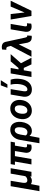

<svg xmlns="http://www.w3.org/2000/svg" viewBox="1888 -2728 1022 4881"><g transform="rotate(-90 2399.5 -288.0)"><path d="M244.1 -528.3 193.8 -224.6 190.9 -184.1Q187.5 -106 252 -104.5Q316.9 -102.5 359.9 -155.3L425.8 -528.3H563.5L471.7 0H350.6L354.5 -33.7Q302.7 11.7 242.2 10.7Q196.8 10.7 159.7 -12.7L117.2 203.1H-20.5L106.4 -528.3Z M1218.8 -420.4H1137.7L1093.8 -164.1Q1090.8 -139.2 1097.7 -126Q1104.5 -112.8 1130.9 -111.8Q1146 -111.3 1172.9 -114.7L1163.1 -6.8Q1128.9 5.4 1084.5 4.4Q1017.6 3.4 983.6 -37.6Q949.7 -78.6 956.1 -150.4L1000 -420.4H870.1L797.4 0H659.2L732.4 -420.4H648.4L667 -528.3H1237.8Z M1280.8 -281.2Q1297.9 -396 1368.2 -466.8Q1442.4 -541 1549.3 -538.1Q1605.5 -536.6 1647.7 -511.5Q1689.9 -486.3 1714.1 -437.5Q1738.3 -388.7 1741.7 -328.6Q1743.7 -294.9 1740.2 -261.2L1738.8 -251Q1729 -171.4 1696.3 -110.1Q1663.6 -48.8 1614.5 -18.6Q1565.4 11.7 1505.4 10.3Q1427.7 8.3 1384.8 -50.3L1335.9 203.1H1198.2ZM1396.5 -147Q1417.5 -104.5 1475.1 -102.5Q1523.9 -101.1 1556.9 -138.4Q1589.8 -175.8 1600.1 -248L1602.1 -261.2Q1606.4 -302.7 1605 -328.1Q1599.6 -421.4 1534.2 -424.8Q1490.7 -426.8 1460.7 -388.9Q1430.7 -351.1 1417.5 -274.9Z M2086.9 -538.1Q2156.7 -537.1 2207.3 -502.2Q2257.8 -467.3 2281.5 -406Q2305.2 -344.7 2298.3 -270Q2287.1 -144 2210.7 -66.2Q2134.3 11.7 2022 9.8Q1953.1 8.8 1902.8 -25.6Q1852.5 -60.1 1828.6 -121.1Q1804.7 -182.1 1811.5 -255.9Q1824.2 -386.7 1900.4 -463.9Q1976.6 -541 2086.9 -538.1ZM1947.8 -205.6Q1948.7 -158.7 1969.7 -131.6Q1990.7 -104.5 2028.8 -103.5Q2092.3 -101.6 2128.4 -161.9Q2164.6 -222.2 2162.1 -320.3Q2160.2 -367.2 2139.4 -395.3Q2118.7 -423.3 2080.1 -424.3Q2018.6 -426.3 1981.7 -366.5Q1944.8 -306.6 1947.8 -205.6Z M2573.7 -528.3 2520.5 -201.2 2518.6 -171.9V-159.7Q2521 -105 2560.5 -103Q2625 -100.1 2666 -181.9Q2707 -263.7 2704.6 -405.3Q2703.1 -468.8 2687.5 -529.8L2814 -528.8Q2842.3 -446.8 2837.4 -341.8Q2832 -223.1 2794.7 -144.5Q2757.3 -65.9 2696 -26.6Q2634.8 12.7 2556.2 10.7Q2464.4 8.8 2417.7 -49.6Q2371.1 -107.9 2381.3 -203.6L2436 -528.3ZM2670.4 -779.3H2800.8L2693.8 -610.8H2606Z M3112.8 -194.8H3052.7L3019 0H2880.9L2972.7 -528.3H3110.8L3075.7 -329.6H3110.8L3279.3 -528.3H3463.4L3232.4 -266.6L3371.6 0H3202.6Z M3652.8 -753.9Q3695.8 -752.9 3727.8 -732.7Q3759.8 -712.4 3772.5 -669.9L3884.3 -157.7Q3891.1 -130.4 3899.4 -119.9Q3907.7 -109.4 3921.4 -107.4H3929.7H3938L3929.7 5.9Q3905.8 8.8 3881.8 7.8Q3780.8 4.9 3753.9 -100.6L3711.9 -322.8L3551.3 0H3397L3672.4 -524.9L3653.8 -597.2Q3646.5 -622.1 3631.6 -631.6Q3616.7 -641.1 3588.9 -639.2L3573.7 -638.2L3580.6 -744.6Q3613.3 -754.9 3652.8 -753.9Z M4231.4 -528.3 4169.9 -163.6Q4167 -138.7 4173.8 -125.5Q4180.7 -112.3 4207 -111.3Q4219.7 -110.8 4248 -114.7L4238.8 -6.8Q4204.6 5.4 4159.7 4.4Q4092.8 3.4 4058.6 -37.8Q4024.4 -79.1 4030.8 -150.4L4093.8 -528.3Z M4522 -174.3 4672.4 -528.3H4820.8L4565.4 0H4433.6L4343.3 -528.3H4482.9Z"/></g></svg>

Font: RobotoInd
Style: Bold Italic
Weight: 700
Italic angle: -12°
Designer: Google
Version: Version 2.001150; 2014